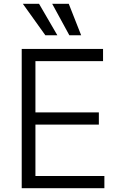

<svg xmlns="http://www.w3.org/2000/svg" viewBox="-20 -986 633 1008"><path d="M521 -729V-665H166V-396H499V-332H166V-62H528V2H94V-729ZM341 -966 406 -801H344L254 -966ZM185 -966 281 -801H218L100 -966Z"/></svg>

Font: Sinter Normal
Style: Regular
Weight: 350
Foundry: Adobe & rsms
Version: Version 1.000